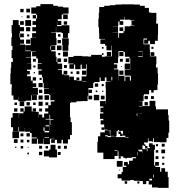

<svg xmlns="http://www.w3.org/2000/svg" viewBox="-20 -742 859 927"><path d="M72 -75H40V-107H72V-128H69V-108H43V-128H33V-174H41V-196H71V-174H72V-195H93V-203H78V-219H94V-204H99V-228H133V-204H138V-219H154V-203H139V-202H167V-175H168V-189H184V-175H193V-194H213V-203H198V-219H213V-234H199V-248H213V-234H225V-252H243V-258H223V-283H218V-288H193V-314H216V-316H191V-342H187V-368H183V-381H166V-401H181V-407H162V-435H181V-438H163V-460H155V-470H135V-492H152V-494H130V-467H105V-465H130V-437H111V-436H131V-406H111V-399H124V-383H111V-374H129V-353H138V-340H155V-322H138V-318H163V-284H135V-283H158V-259H134V-282H131V-256H104V-253H68V-275H67V-260H45V-281H36V-321H37V-335H30V-387H32V-415H34V-443H42V-461H36V-501H40V-520H35V-562H38V-581H36V-621H42V-645H70V-621H76V-581H74V-562H77V-551H96V-531H77V-527H102V-495H129V-523V-498H103V-524H128V-559H155V-560H135V-582H154V-591H136V-611H154V-622H137V-640H154V-653H138V-669H154V-653H159V-670H155V-676H131V-706H155V-712H175V-722H237V-714H259V-710H285V-706H311V-676H285V-672H307V-650H285V-672H278V-649H259V-641H276V-621H256V-638H255V-616H277V-620H315V-582H308V-559H284V-582H277V-586H251V-612H250V-587H227V-585H250V-558H253V-524H227V-522H247V-500H227V-494H249V-468H227H253V-443H257V-460H275V-442H258V-435H280V-407H259V-404H279V-383H287V-400H305V-382H288V-379H314V-355H315V-372H337V-355H349V-368H363V-354H350V-352H374V-373H397V-380H398V-409H400V-432H377H397V-410H375V-430H369V-408H343V-430H337V-410H315V-432H335V-435H310V-467H335V-472H377V-470H405V-469H420V-477H472V-485H480V-477H472V-468H487V-470H520V-495V-522H518V-499H494V-522H487V-554H459V-583H458V-610H455V-652H457V-680H459V-708H483V-714H510V-717H537V-720H566V-721H626V-720H655V-714H679V-704H699V-682H707V-680H735V-642H734V-628H743V-574H742V-545H728V-529H704V-545H696V-531H676V-551H690V-556H673V-554V-528H703V-499H704V-470H735V-432H733V-416H741V-388H743V-334H740V-307H700V-287H675V-282H673V-254H651V-253H668V-230H702V-255H730V-228H733V-214H761H791V-187H794V-160H797V-102H793V-76H784V-55H752V-56H723V-74H719V-64V-58H713V-60H697V-74H694V-55H693V-54H679V-55H676V-45H682V-37H674V-41H668V-22H689V-12H692V-27H704V-32H699V-50H717V-43H728V-19H724V3V33V57H729V40H747V58H730V64H753V87H759V70H777V87H790V113H794V165H742V163H714V149H698V132H686V147H670V132H655V131H626V127H609V130H567V119H548V99H567V88H573V64H590V58H579V40H597V51H603V34H621V22H637V17H617V20H592V23H584V20H575V13H552V-12H548V11H533V26H479V-5H450V-57H453V-84H464V-103H486V-113H510V-97H512V-85H500V-89H488V-84H499V-80H515V-84H541V-80H547H585V-87H574V-110H555V-114H549V-108H543V-86H542V-85H530V-86H513V-116H523H513V-137V-116V-114H499V-116H483V-141H466V-161H479V-168H463V-194H479V-200H465V-222H479V-228H463V-254H489V-238H490V-257H491V-286H507H491V-315H490V-347H513V-349H494V-368H486V-351H466V-368H461V-346H435V-342H430V-317H407V-280H425V-262H407V-280H403V-254H374V-253H349V-248H322V-245H318V-219V-189V-176H321V-152H327V-90H318V-69H308V-49H284V-67H277V-50H255V-67H245V-52H227V-70H242V-72H221V-46H191V-72H189V-48H163V-72H159V-48H133V-74H157V-78H133V-100H125V-106H101V-125H100V-107H72ZM125 -682H107V-700H125ZM94 -683H78V-699H94ZM123 -654H109V-668H123ZM88 -659H84V-663H88ZM550 -587H523V-586H551V-560H575H555V-582H576V-591H582V-615H609V-618H628V-620H615V-642H628V-644H609V-647H582V-661H580V-647H559V-640H575V-622H557V-638H551V-616H525V-615H550ZM130 -617H102V-645H130ZM95 -622H77V-640H95ZM304 -623H288V-639H304ZM126 -591H106V-611H126ZM96 -591H76V-611H96ZM575 -592H557V-610H575ZM95 -562H77V-580H95ZM272 -565H260V-577H272ZM121 -566H111V-576H121ZM312 -525H280V-557H312ZM487 -530H465V-552H487ZM126 -531H106V-551H126ZM274 -533H258V-549H274ZM310 -497H282V-525H310ZM277 -500H255V-522H277ZM225 -502V-520H222V-502ZM721 -506H711V-516H721ZM480 -507H472V-515H480ZM546 -411H530V-407H552V-376H581V-350H585V-372H607V-353H612V-374H609V-377H582V-405H609V-407H582V-435H609V-460H605V-442H587V-460H605V-468H583V-491H576V-471H556V-491H576V-495H552V-465H525H550V-437H530V-431H546ZM102 -470V-495V-470ZM667 -470H647V-467H668V-494H649V-492H667ZM308 -469H284V-493H308ZM516 -471H496V-491H516ZM725 -472H707V-490H725ZM271 -476H261V-486H271ZM304 -443H288V-459H304ZM573 -444H559V-458H573ZM153 -444H139V-458H153ZM611 -408V-434H610V-408ZM303 -414H289V-428H303ZM151 -416H141V-426H151ZM568 -419H564V-423H568ZM576 -381H556V-401H576ZM396 -381H376V-401H396ZM363 -384H349V-398H363ZM331 -386H321V-396H331ZM149 -388H143V-394H149ZM551 -354V-375H550V-354ZM640 -353V-372V-353ZM522 -354V-371H518V-354ZM154 -353H138V-369H154ZM181 -356H171V-366H181ZM377 -347H397V-349H377ZM402 -322V-342V-322ZM186 -321H166V-341H186ZM454 -323H438V-339H454ZM481 -326H471V-336H481ZM424 -293H408V-309H424ZM184 -293H168V-309H184ZM722 -295H710V-307H722ZM450 -297H442V-305H450ZM479 -298H473V-304H479ZM459 -258H433V-284H459ZM217 -260H195V-282H217ZM186 -261H166V-281H186ZM485 -262H467V-280H485ZM694 -263H678V-279H694ZM723 -264H709V-278H723ZM97 -230H75V-252H97ZM186 -231H166V-251H186ZM124 -233H108V-249H124ZM694 -233H678V-249H694ZM62 -235H50V-247H62ZM152 -235H140V-247H152ZM650 -227H667V-229H650ZM64 -203H48V-219H64ZM183 -204H169V-218H183ZM643 -194V-195V-194ZM653 -194H665V-195H653ZM641 -184V-181H643V-194H640V-184ZM219 -168H200V-165H220V-139H223V-164H238V-167H222V-188H219ZM217 -132V-110H218V-137H200V-132ZM482 -115H470V-127H482ZM195 -110V-127H190V-110ZM195 -103H217V-110H195ZM572 -85H560V-95H552V-107H564V-97H572ZM603 -102V-106H602V-102ZM124 -83H108V-99H124ZM93 -84H79V-98H93ZM595 -78V-77H600V-80H585V-78ZM195 -76H217V-79H195ZM65 -52H47V-70H65ZM93 -54H79V-68H93ZM122 -55H110V-67H122ZM775 -34H761V-48H775ZM743 -36H733V-46H743ZM255 18H217V13H192V-15H217V-20H224V-43H248V-20H255ZM183 -24H169V-38H183ZM273 -24H259V-38H273ZM303 -24H289V-38H303ZM92 -25H80V-37H92ZM212 -25H200V-37H212ZM692 -25H680V-37H692ZM59 -28H53V-34H59ZM118 -29H114V-33H118ZM777 -2H759V-20H777ZM666 -11V-4H667V-19H647V-15H652V-11ZM744 -5H732V-17H744ZM533 -13H547V-16H533ZM184 7H168V-9H184ZM273 6H259V-8H273ZM646 8V-7H644V8ZM120 3H112V-5H120ZM745 26H731V12H745ZM563 24H553V14H563ZM773 24H763V14H773ZM572 63H544V35H572ZM773 54H763V44H773ZM560 81H556V77H560ZM723 115V101H720V115ZM701 129H714V121H701ZM594 145H582V133H594ZM653 144H643V134H653Z"/></svg>

Font: Rubik Storm
Style: Regular
Weight: 400
Designer: Hubert and Fischer, NaN
Foundry: Hubert and Fischer, NaN
Version: Version 2.201